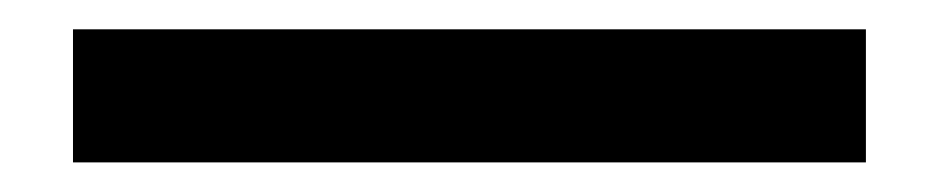

<svg xmlns="http://www.w3.org/2000/svg" viewBox="-20 -20 641 131"><path d="M29.8 0H570.8V90.8H29.8Z"/></svg>

Font: Overused Grotesk SemiBold
Style: Regular
Weight: 600
Version: Version 0.002